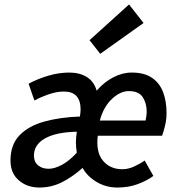

<svg xmlns="http://www.w3.org/2000/svg" viewBox="-20 -828 798 860"><path d="M156 12Q102 12 64.5 -20Q27 -52 27 -109Q27 -180 67.5 -222Q108 -264 178.5 -283.5Q249 -303 338 -306Q341 -326 341 -338Q341 -418 266 -418Q236 -418 202.5 -407Q169 -396 134 -378L108 -453Q149 -475 196.5 -489Q244 -503 290 -503Q337 -503 369 -483Q401 -463 413 -422Q446 -460 487 -481.5Q528 -503 570 -503Q627 -503 661.5 -479Q696 -455 711 -414Q726 -373 726 -322Q726 -291 718.5 -262Q711 -233 706 -220H418Q409 -147 441 -108.5Q473 -70 528 -70Q554 -70 580.5 -82Q607 -94 628 -109L667 -40Q639 -19 597.5 -3.5Q556 12 506 12Q454 12 412 -13.5Q370 -39 350 -76Q304 -35 257 -11.5Q210 12 156 12ZM198 -72Q224 -72 257 -89.5Q290 -107 324 -144Q320 -169 320 -190Q320 -211 324 -238Q231 -236 181.5 -208Q132 -180 132 -131Q132 -103 150.5 -87.5Q169 -72 198 -72ZM427 -288H632Q634 -299 635.5 -308.5Q637 -318 637 -329Q637 -365 619.5 -392.5Q602 -420 557 -420Q519 -420 481.5 -385Q444 -350 427 -288ZM429 -587 381 -648 558 -808 623 -725Z"/></svg>

Font: Source Sans Pro SemiBold
Style: Italic
Weight: 600
Italic angle: -11°
Designer: Paul D. Hunt
Foundry: Adobe Systems Incorporated
Version: Version 1.095;hotconv 1.0.109;makeotfexe 2.5.65596